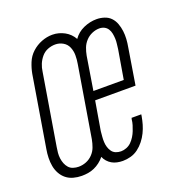

<svg xmlns="http://www.w3.org/2000/svg" viewBox="-104 -635 709 737"><g transform="rotate(-20 250.0 -266.0)"><path d="M108 8Q91 8 74.5 3.5Q58 -1 45.5 -11Q33 -21 25 -35.5Q17 -50 14 -66.5Q11 -83 11.5 -100.5Q12 -118 15 -135L63 -425Q67 -447 76 -469Q85 -491 102.5 -507Q120 -523 142 -531.5Q164 -540 186 -540Q200 -540 212.5 -536.5Q225 -533 236 -527Q247 -521 256 -512Q265 -503 271 -492Q287 -515 313 -526.5Q339 -538 366 -538Q382 -538 397.5 -533Q413 -528 423.5 -517Q434 -506 439.5 -491Q445 -476 447 -460Q449 -444 448 -427.5Q447 -411 444 -395L420 -247H255L235 -129Q234 -118 233 -107Q232 -96 232.5 -85Q233 -74 236 -64Q239 -54 245 -45.5Q251 -37 261 -33Q271 -29 282 -29Q293 -29 304.5 -33.5Q316 -38 324.5 -46.5Q333 -55 339.5 -65.5Q346 -76 350 -86.5Q354 -97 357.5 -108Q361 -119 362 -131Q363 -132 363 -133.5Q363 -135 363 -136H403Q403 -134 402.5 -132.5Q402 -131 402 -129Q399 -112 394.5 -96.5Q390 -81 382.5 -65.5Q375 -50 364 -36Q353 -22 339 -11.5Q325 -1 308.5 3.5Q292 8 276 8Q264 8 252.5 5.5Q241 3 231.5 -2.5Q222 -8 214.5 -16.5Q207 -25 203 -35Q194 -24 183 -15.5Q172 -7 159.5 -1.5Q147 4 134 6Q121 8 109 8ZM261 -283H385L405 -401Q406 -411 407.5 -422Q409 -433 408.5 -443.5Q408 -454 406 -464.5Q404 -475 398.5 -483.5Q393 -492 384 -496.5Q375 -501 364 -501Q349 -501 334 -494.5Q319 -488 308 -476Q297 -464 291.5 -449.5Q286 -435 283 -419ZM109 -29Q125 -29 140 -35Q155 -41 166.5 -53Q178 -65 183.5 -80Q189 -95 192 -111L240 -401Q243 -418 243 -435.5Q243 -453 236.5 -468.5Q230 -484 215.5 -492.5Q201 -501 184 -501Q168 -501 153 -495Q138 -489 127.5 -476.5Q117 -464 111 -449.5Q105 -435 103 -419L55 -129Q53 -118 52 -106.5Q51 -95 52.5 -83.5Q54 -72 58 -62Q62 -52 69 -44Q76 -36 87 -32.5Q98 -29 109 -29Z"/></g></svg>

Font: Iosevka Curly Slab XLtObl
Style: Regular
Weight: 200
Italic angle: -9°
Monospace: yes
Designer: Belleve Invis
Foundry: Belleve Invis
Version: Version 11.1.0; ttfautohint (v1.8.3)